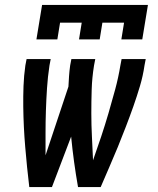

<svg xmlns="http://www.w3.org/2000/svg" viewBox="-20 -760 640 780"><path d="M99 0Q94 -40 90 -81Q86 -122 82.5 -162.5Q79 -203 77 -244.5Q75 -286 74.5 -327Q74 -368 75.5 -410Q77 -452 83 -494L88 -520H186L181 -494Q174 -448 171 -402Q168 -356 166.5 -310.5Q165 -265 165 -219.5Q165 -174 165 -129L258 -408Q259 -430 260.5 -451Q262 -472 265 -494L270 -520H367L362 -494Q354 -445 352.5 -396.5Q351 -348 351 -300Q351 -252 353.5 -204Q356 -156 358 -108V-109Q375 -157 391 -205Q407 -253 421 -301Q435 -349 448 -397Q461 -445 469 -494L474 -520H572L567 -494Q561 -452 548.5 -410Q536 -368 521.5 -327Q507 -286 491 -244.5Q475 -203 458.5 -162.5Q442 -122 424 -81Q406 -40 389 0H297Q288 -51 281 -102Q274 -153 269 -205L191 0ZM128 -600 151 -740H581L558 -600H473L484 -668H396L385 -600H301L312 -668H224L213 -600Z"/></svg>

Font: Iosevka Semibold Extended
Style: Italic
Weight: 600
Width: 7
Italic angle: -9°
Monospace: yes
Designer: Belleve Invis
Foundry: Belleve Invis
Version: Version 32.5.0; ttfautohint (v1.8.4)